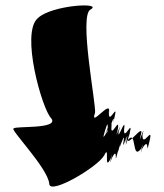

<svg xmlns="http://www.w3.org/2000/svg" viewBox="-20 -809 608 713"><path d="M163 -126C165 -84 342 -188 367 -232C389 -279 364 -167 391 -220C408 -274 377 -168 395 -221C422 -276 401 -178 417 -244C437 -302 405 -203 423 -263C441 -324 411 -224 432 -282C453 -336 425 -232 445 -288C461 -342 431 -234 447 -288C465 -342 435 -234 453 -287C490 -335 467 -207 505 -258C522 -311 491 -204 508 -257C539 -310 519 -216 535 -284C551 -350 508 -255 509 -308C523 -362 489 -255 503 -308C519 -361 441 -247 457 -300C475 -357 445 -254 461 -312C477 -376 437 -277 441 -330C449 -384 412 -274 423 -324C439 -376 407 -268 421 -322C437 -375 401 -272 417 -326C428 -386 389 -287 394 -340C398 -394 359 -278 375 -319C391 -372 359 -262 375 -316C391 -364 361 -252 381 -300C388 -356 351 -260 370 -324C390 -389 369 -288 393 -349C415 -408 389 -308 405 -372C421 -437 381 -338 385 -392C401 -446 368 -338 384 -392C395 -445 311 -330 333 -390C338 -418 271 -756 317 -774C363 -802 171 -790 121 -742C55 -688 137 -402 170 -370C203 -328 33 -342 32 -332C7 -338 159 -185 163 -126Z"/></svg>

Font: CiSf CamouflageKit II
Style: Regular
Weight: 400
Version: Version 1